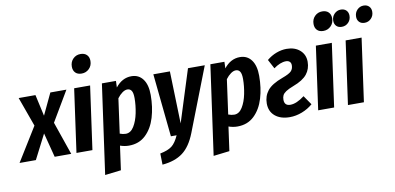

<svg xmlns="http://www.w3.org/2000/svg" viewBox="-132 -1084 3267 1588"><g transform="rotate(-10 1501.0 -289.5)"><path d="M294 -278 390 0H251L198 -205L93 0H-44L131 -283L42 -530H183L223 -350L308 -530H443Z M568 0H434L508 -530H642ZM520 -709Q520 -749 545.5 -774.5Q571 -800 608 -800Q642 -800 661 -781Q680 -762 680 -730Q680 -690 654 -664.5Q628 -639 591 -639Q557 -639 538.5 -658Q520 -677 520 -709Z M741 -530H859L857 -475Q913 -546 991 -546Q1052 -546 1087 -499Q1122 -452 1122 -366Q1122 -264 1096 -177.5Q1070 -91 1014 -37.5Q958 16 873 16Q836 16 799 3L771 205L636 221ZM986 -363Q986 -407 974 -425.5Q962 -444 939 -444Q919 -444 896.5 -428Q874 -412 854 -385L814 -95Q840 -85 864 -85Q905 -85 932.5 -129.5Q960 -174 973 -238.5Q986 -303 986 -363Z M1398 3Q1356 111 1290 160.5Q1224 210 1118 219L1116 125Q1182 112 1215 86.5Q1248 61 1275 0H1227L1173 -530H1312L1325 -91L1464 -530H1605Z M1652 -530H1770L1768 -475Q1824 -546 1902 -546Q1963 -546 1998 -499Q2033 -452 2033 -366Q2033 -264 2007 -177.5Q1981 -91 1925 -37.5Q1869 16 1784 16Q1747 16 1710 3L1682 205L1547 221ZM1897 -363Q1897 -407 1885 -425.5Q1873 -444 1850 -444Q1830 -444 1807.5 -428Q1785 -412 1765 -385L1725 -95Q1751 -85 1775 -85Q1816 -85 1843.5 -129.5Q1871 -174 1884 -238.5Q1897 -303 1897 -363Z M2448 -411Q2448 -351 2413.5 -307.5Q2379 -264 2296 -233Q2254 -217 2232.5 -202.5Q2211 -188 2203.5 -172.5Q2196 -157 2196 -136Q2196 -85 2246 -85Q2298 -85 2365 -136L2418 -59Q2379 -25 2327.5 -5Q2276 15 2224 15Q2147 15 2101 -23.5Q2055 -62 2055 -129Q2055 -191 2091 -236.5Q2127 -282 2220 -316Q2278 -337 2296 -356Q2314 -375 2314 -405Q2314 -425 2302.5 -435.5Q2291 -446 2271 -446Q2247 -446 2220 -435Q2193 -424 2168 -405L2127 -482Q2164 -513 2207.5 -529.5Q2251 -546 2294 -546Q2363 -546 2405.5 -508.5Q2448 -471 2448 -411Z M2598 0H2464L2538 -530H2672ZM2550 -709Q2550 -749 2575.5 -774.5Q2601 -800 2638 -800Q2672 -800 2691 -781Q2710 -762 2710 -730Q2710 -690 2684 -664.5Q2658 -639 2621 -639Q2587 -639 2568.5 -658Q2550 -677 2550 -709Z M2848 0H2714L2788 -530H2922ZM2715 -707Q2715 -742 2738 -765Q2761 -788 2792 -788Q2821 -788 2838 -771Q2855 -754 2855 -726Q2855 -692 2832.5 -669Q2810 -646 2777 -646Q2748 -646 2731.5 -663Q2715 -680 2715 -707ZM2907 -707Q2907 -742 2929.5 -765Q2952 -788 2984 -788Q3012 -788 3029 -771Q3046 -754 3046 -726Q3046 -692 3023.5 -669Q3001 -646 2969 -646Q2940 -646 2923.5 -663Q2907 -680 2907 -707Z"/></g></svg>

Font: Fira Sans Compressed SemiBold
Style: Italic
Weight: 600
Width: 1
Italic angle: -8°
Designer: bBox Type GmbH & Carrois Corporate GbR & Edenspiekermann AG
Foundry: bBox Type GmbH & Carrois Corporate GbR & Edenspiekermann AG
Version: Version 4.301